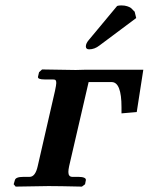

<svg xmlns="http://www.w3.org/2000/svg" viewBox="-20 -692 552 713"><path d="M120.1 -75.2 184.1 -354Q189 -377 189 -383.8Q189 -391.6 186.5 -394.3Q184.1 -397 175.8 -397H145Q119.1 -397 121.1 -407.2L125 -423.8L136.2 -434.1L261.2 -432.1Q267.1 -432.1 280 -432.6Q293 -433.1 298.8 -433.1H512.2L487.8 -275.9L431.2 -271V-293.9Q431.2 -386.7 395 -387.2H309.1L236.8 -75.2Q233.9 -62 233.9 -53.2Q233.9 -35.2 249 -35.2H272Q285.2 -35.2 292.5 -32Q299.8 -28.8 298.8 -22.9L295.9 -7.8L284.2 1Q198.2 -1 160.2 -1L38.1 1L30.8 -7.8L35.2 -22.9Q38.1 -35.2 66.9 -35.2H89.8Q111.3 -35.2 120.1 -75.2ZM415 -669.9Q420.9 -671.9 430.2 -671.9Q443.4 -671.9 452.1 -668.9Q460.9 -666 465.1 -663.1Q469.2 -660.2 473.6 -655Q478 -649.9 480 -648.9L485.8 -625L349.1 -522.9Q331.1 -508.8 311 -508.8Q298.8 -508.8 298.8 -519.8Q298.8 -530.8 310.1 -543.9Z"/></svg>

Font: Linux Libertine O
Style: Semibold Italic
Weight: 600
Italic angle: -11.5°
Designer: Philipp H. Poll
Foundry: Philipp H. Poll
Version: Version 5.1.2